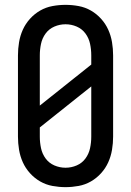

<svg xmlns="http://www.w3.org/2000/svg" viewBox="-20 -763 540 791"><path d="M250 8Q223 8 196 3Q169 -2 145.5 -15.5Q122 -29 103.5 -49.5Q85 -70 74 -94.5Q63 -119 58.5 -146Q54 -173 54 -200V-535Q54 -562 58.5 -589Q63 -616 74 -640.5Q85 -665 103.5 -685.5Q122 -706 145.5 -719.5Q169 -733 196 -738Q223 -743 250 -743Q277 -743 304 -738Q331 -733 354.5 -719.5Q378 -706 396.5 -685.5Q415 -665 426 -640.5Q437 -616 441.5 -589Q446 -562 446 -535V-200Q446 -173 441.5 -146Q437 -119 426 -94.5Q415 -70 396.5 -49.5Q378 -29 354.5 -15.5Q331 -2 304 3Q277 8 250 8ZM144 -328 356 -497V-535Q356 -559 351 -582.5Q346 -606 332 -625Q318 -644 296 -653.5Q274 -663 250 -663Q226 -663 204 -653.5Q182 -644 168 -625Q154 -606 149 -582.5Q144 -559 144 -535ZM250 -72Q274 -72 296 -81.5Q318 -91 332 -110Q346 -129 351 -152.5Q356 -176 356 -200V-407L144 -238V-200Q144 -176 149 -152.5Q154 -129 168 -110Q182 -91 204 -81.5Q226 -72 250 -72Z"/></svg>

Font: Iosevka Medium
Style: Regular
Weight: 500
Monospace: yes
Designer: Belleve Invis
Foundry: Belleve Invis
Version: Version 32.5.0; ttfautohint (v1.8.4)